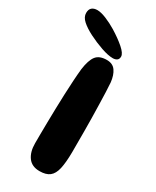

<svg xmlns="http://www.w3.org/2000/svg" viewBox="-248 -827 720 889"><g transform="rotate(30 112.0 -382.0)"><path d="M132 7.5Q90.5 7.5 70.2 -20.5Q50 -48.5 50 -94Q50 -112.5 50.2 -141Q50.5 -169.5 51 -205Q51.5 -240.5 52.5 -279.5Q53.5 -318.5 55 -357.8Q56.5 -397 58.8 -433Q61 -469 64 -498Q71 -549.5 88.5 -572Q106 -594.5 145.5 -594.5Q177.5 -594.5 193 -572.2Q208.5 -550 212.5 -513Q214 -493 215.2 -463.2Q216.5 -433.5 217.2 -398.2Q218 -363 218.8 -326.2Q219.5 -289.5 219.5 -255Q219.5 -220.5 219.5 -191.8Q219.5 -163 219.5 -144.5Q219 -88.5 211.5 -55.2Q204 -22 185.2 -7.2Q166.5 7.5 132 7.5ZM164.5 -615Q139 -615 101.5 -628Q64 -641 28.5 -659Q-6 -676.5 -26.5 -695Q-47 -713.5 -47 -735Q-47 -754.5 -36.5 -763.5Q-26 -772.5 -7.5 -772.5Q11.5 -772.5 40.2 -760.8Q69 -749 97 -732Q138.5 -706.5 166.5 -682Q194.5 -657.5 194.5 -640.5Q194.5 -627 186 -621Q177.5 -615 164.5 -615Z"/></g></svg>

Font: Gluten Medium
Style: Regular
Weight: 500
Designer: Tyler Finck
Foundry: Etcetera Type Company
Version: Version 1.300